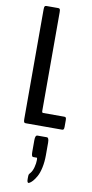

<svg xmlns="http://www.w3.org/2000/svg" viewBox="-112 -745 541 1132"><g transform="rotate(10 159.0 -179.0)"><path d="M149.9 342.8Q147.9 343.8 147 343.8Q137.7 343.8 137.7 322.8V314Q137.7 298.8 139.2 294.9Q140.6 291 148.9 281.7Q159.7 268.6 165.8 245.1Q171.9 221.7 171.9 201.7Q171.9 188.5 168.9 188.5H147Q136.7 188.5 136.7 160.6V88.9Q136.7 59.6 149.9 59.6H206.5Q219.2 59.6 219.2 90.8V164.1Q219.2 205.1 211.9 239Q204.6 272.9 193.1 293.5Q181.6 314 170.9 325.9Q160.2 337.9 149.9 342.8ZM68.8 0Q62.5 0 59.6 -4.2Q56.6 -8.3 56.6 -22.9V-679.2Q56.6 -693.8 59.6 -698Q62.5 -702.1 68.8 -702.1H140.6Q147 -702.1 149.9 -698Q152.8 -693.8 152.8 -679.2V-88.4Q152.8 -77.6 159.7 -77.6H286.6Q293 -77.6 295.9 -74.2Q298.8 -70.8 298.8 -58.6V-19.5Q298.8 -7.3 295.9 -3.7Q293 0 286.6 0Z"/></g></svg>

Font: BenchNine
Style: Bold
Weight: 700
Version: Version 1 ; ttfautohint (v0.92.18-e454-dirty) -l 8 -r 50 -G 